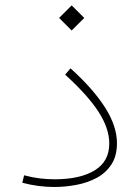

<svg xmlns="http://www.w3.org/2000/svg" viewBox="-20 -707 530 731"><path d="M425.3 -161.6Q425.3 -113.3 404.3 -81.1Q383.3 -48.8 348.4 -30Q313.5 -11.2 271.2 -3.2Q229 4.9 186.5 4.9Q156.7 4.9 126.7 1Q96.7 -2.9 64.9 -11.2L71.8 -39.6Q103.5 -31.2 131.8 -27.8Q160.2 -24.4 188 -24.4Q284.7 -24.4 340.3 -58.3Q396 -92.3 396 -160.2Q396 -218.3 355 -281.5Q314 -344.7 228 -422.9L248.5 -446.8Q335 -368.7 380.1 -297.6Q425.3 -226.6 425.3 -161.6ZM205.1 -638.7 252.9 -686.5 300.8 -638.7 252.9 -590.8Z"/></svg>

Font: Estedad-FD Thin
Style: Regular
Weight: 100
Designer: Amin Abedi
Version: Version 7.3